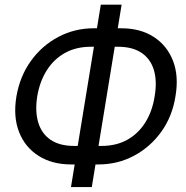

<svg xmlns="http://www.w3.org/2000/svg" viewBox="-20 -760 784 811"><path d="M376.5 -640.6H491.7Q572.8 -640.6 629.2 -604.2Q685.5 -567.9 710.7 -503.4Q735.8 -439 721.2 -353.5Q708 -268.6 661.4 -203.6Q614.7 -138.7 545.9 -102.1Q477.1 -65.4 396 -65.4H280.8Q200.2 -65.4 143.1 -101.6Q85.9 -137.7 60.5 -202.4Q35.2 -267.1 49.3 -352.5Q64 -438 110.6 -502.7Q157.2 -567.4 226.3 -604Q295.4 -640.6 376.5 -640.6ZM363.8 -562.5Q301.8 -562.5 254.9 -536.6Q208 -510.7 178 -463.6Q147.9 -416.5 137.2 -352.5Q127.4 -289.6 141.6 -242.4Q155.8 -195.3 193.8 -169.4Q231.9 -143.6 293.5 -143.6H408.7Q470.7 -143.6 517.3 -169.4Q564 -195.3 593.8 -242.7Q623.5 -290 633.3 -353.5Q644 -417 630.1 -463.9Q616.2 -510.7 578.1 -536.6Q540 -562.5 478 -562.5ZM493.7 -740.2 367.7 30.3H279.8L405.8 -740.2Z"/></svg>

Font: Inter Tight
Style: Italic
Weight: 400
Italic angle: -9.39999°
Designer: Rasmus Andersson
Foundry: rsms
Version: Version 3.002